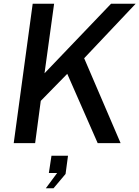

<svg xmlns="http://www.w3.org/2000/svg" viewBox="-20 -762 742 1022"><path d="M428 -452 702 -742H571L217 -372L268 -742H154L53 0H167L197 -225L338 -369L500 0H622ZM265 240 329 164 342 67H254L240 159H284L224 240Z"/></svg>

Font: Cheyenne Sans Medium
Style: Italic
Weight: 500
Italic angle: -8.13011°
Designer: The Public Sans project authors (U.S. Web Design System), Libre Franklin designed by Pablo Impallari and Rodrigo Fuenzal
Foundry: The Cheyenne Sans Project Authors
Version: Version 2.007